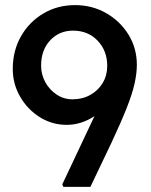

<svg xmlns="http://www.w3.org/2000/svg" viewBox="-20 -732 591 752"><path d="M228 0 224 -10 350 -277Q298 -243 241 -243Q184 -243 136 -273Q88 -303 59 -353Q30 -403 30 -462Q30 -533 62 -589.5Q94 -646 149.5 -679Q205 -712 274 -712Q341 -712 396 -680.5Q451 -649 483.5 -596Q516 -543 516 -478Q516 -445 507 -404.5Q498 -364 476 -308.5Q454 -253 417 -174L334 0ZM264 -343Q303 -343 334 -360.5Q365 -378 382.5 -407.5Q400 -437 400 -474Q400 -533 362.5 -572.5Q325 -612 266 -612Q212 -612 176.5 -574Q141 -536 141 -475Q141 -440 157.5 -410Q174 -380 202 -361.5Q230 -343 264 -343Z"/></svg>

Font: Lexend Deca
Style: Regular
Weight: 400
Designer: Bonnie Shaver-Troup, Thomas Jockin
Foundry: Lexend
Version: Version 1.008; ttfautohint (v1.8.4.7-5d5b)